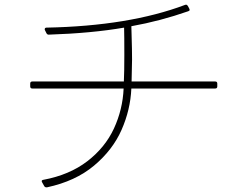

<svg xmlns="http://www.w3.org/2000/svg" viewBox="-20 -765 1040 820"><path d="M109 -396V-408Q109 -417 118 -417H509Q511 -458 511 -532Q511 -613 510 -647Q371 -623 188 -617Q181 -617 178 -624L172 -636Q171 -637 171 -640Q171 -647 179 -647Q531 -654 770 -744L774 -745Q779 -745 782 -740L788 -729Q790 -725 790 -723Q790 -719 784 -717Q664 -675 541 -653L542 -616Q544 -552 544 -511Q544 -481 542 -417H899Q908 -417 908 -408V-396Q908 -387 899 -387H541Q537 -296 499 -210Q461 -124 381.5 -57.5Q302 9 181 35H178Q172 35 169 30L160 14L158 9Q158 4 165 3Q277 -18 353 -76.5Q429 -135 466.5 -216Q504 -297 508 -387H118Q109 -387 109 -396Z"/></svg>

Font: LINE Seed JP_TTF Thin
Style: Regular
Weight: 250
Designer: LY Corporation & Fontrix & Fontworks
Version: Version 1.008